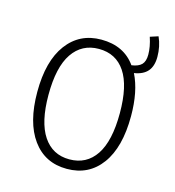

<svg xmlns="http://www.w3.org/2000/svg" viewBox="-95 -686 712 779"><g transform="rotate(15 260.5 -297.0)"><path d="M418 -435Q452 -367 452 -263Q452 -132 399.5 -60.5Q347 11 255 11Q163 11 111 -60.5Q59 -132 59 -260Q59 -390 112 -461Q165 -532 256 -532Q351 -532 400 -463Q429 -467 442 -480.5Q455 -494 455 -522Q455 -555 442 -594L476 -605Q493 -567 493 -523Q493 -484 474.5 -462.5Q456 -441 418 -435ZM405 -263Q405 -378 366.5 -435.5Q328 -493 256 -493Q185 -493 145.5 -435Q106 -377 106 -260Q106 -146 145 -87.5Q184 -29 255 -29Q327 -29 366 -87.5Q405 -146 405 -263Z"/></g></svg>

Font: Fira Sans Condensed ExtraLight
Style: Regular
Weight: 275
Width: 3
Designer: Carrois Corporate & Edenspiekermann AG
Foundry: Carrois Corporate GbR & Edenspiekermann AG
Version: Version 4.203